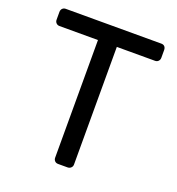

<svg xmlns="http://www.w3.org/2000/svg" viewBox="-128 -803 833 906"><g transform="rotate(20 288.5 -350.0)"><path d="M24.9 -637.2V-675.8Q24.9 -687 31.5 -693.6Q38.1 -700.2 47.9 -700.2H527.8Q539.1 -700.2 544.9 -693.6Q550.8 -687 550.8 -675.8V-637.2Q550.8 -627.4 544.4 -620.6Q538.1 -613.8 527.8 -613.8H335.9V-22.9Q335.9 -13.2 328.9 -6.6Q321.8 0 312 0H264.2Q253.9 0 247.6 -6.6Q241.2 -13.2 241.2 -22.9V-613.8H47.9Q38.1 -613.8 31.5 -620.4Q24.9 -627 24.9 -637.2Z"/></g></svg>

Font: Rubik AZ
Style: Regular
Weight: 400
Designer: Hubert and Fischer
Foundry: Hubert & Fischer
Version: Version 2.000